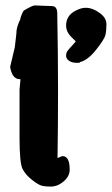

<svg xmlns="http://www.w3.org/2000/svg" viewBox="-20 -686 413 709"><path d="M262.2 -454.1Q245.6 -454.1 234.9 -461.7Q224.1 -469.2 224.1 -480Q224.1 -490.7 229.2 -497.8Q234.4 -504.9 245.1 -516.4Q255.9 -527.8 259.8 -533.2Q255.4 -538.1 244.6 -548.3Q224.1 -567.9 224.1 -591.8Q224.1 -634.8 272 -652.3Q284.2 -657.2 296.9 -657.2Q322.3 -657.2 348.6 -637.7Q373 -620.1 373 -596.7Q373 -573.2 369.4 -557.1Q365.7 -541 334.7 -502Q303.7 -462.9 274.4 -456.5V-454.1ZM171.4 -663.6Q190.9 -663.6 191.4 -637.7Q194.3 -486.8 194.3 -353.3Q194.3 -219.7 192.4 -102.5L209.5 -109.4H211.4Q237.3 -109.4 237.3 -59.1Q237.3 -35.2 215.1 -16.1Q192.9 2.9 167.5 2.9Q142.1 2.9 129.9 -1.7Q117.7 -6.3 96.2 -23.4Q74.7 -40.5 63.5 -61.8Q52.2 -83 52.2 -176.8V-355.5Q54.2 -375 55.7 -393.6H53.2Q24.9 -394 17.6 -438V-439.5L34.7 -511.7L40.5 -562Q40.5 -577.6 45.9 -592.8Q51.3 -607.9 53 -610.4Q54.7 -612.8 54.9 -616.2Q55.2 -619.6 60.1 -632.1Q64.9 -644.5 67.9 -647Q99.6 -666 108.6 -666Q117.7 -666 137.7 -664.8Q157.7 -663.6 171.4 -663.6Z"/></svg>

Font: Drukaatie burti
Style: Bold
Weight: 700
Version: Version 0.14